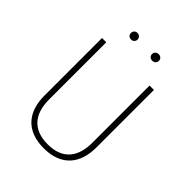

<svg xmlns="http://www.w3.org/2000/svg" viewBox="-254 -1055 1205 1205"><g transform="rotate(45 348.0 -453.0)"><path d="M253 -917C235 -917 224 -904 224 -888C224 -872 235 -859 253 -859C271 -859 283 -872 283 -888C283 -904 271 -917 253 -917ZM442 -917C423 -917 411 -904 411 -888C411 -872 423 -859 442 -859C460 -859 472 -872 472 -888C472 -904 460 -917 442 -917ZM579 -737H540V-229C540 -109 486 -24 349 -24C212 -24 156 -107 156 -229V-737H118V-226C118 -87 188 11 349 11C508 11 579 -87 579 -226Z"/></g></svg>

Font: Glow Sans SC Normal ExtraLight
Style: Regular
Weight: 200
Designer: Ryoko NISHIZUKA (kana, bopomofo & ideographs); Paul D. Hunt (Latin, Greek & Cyrillic); Sandoll Communications, Soo-young
Version: Version 0.93